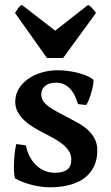

<svg xmlns="http://www.w3.org/2000/svg" viewBox="-20 -759 459 793"><path d="M381.8 -138.2Q381.8 -103.5 371.3 -78.9Q360.8 -54.2 344 -37.1Q327.1 -20 306.2 -9.8Q285.2 0.5 263.4 5.9Q241.7 11.2 221.9 12.9Q202.1 14.6 188 14.6Q172.4 14.6 154.1 12.5Q135.7 10.3 116.7 5.9Q97.7 1.5 78.9 -5.4Q60.1 -12.2 43.9 -21Q40.5 -22.5 38.8 -38.3Q37.1 -54.2 37.6 -76.2Q38.1 -98.1 40.3 -122.1Q42.5 -146 47.4 -164.1L86.9 -158.7Q91.8 -132.8 103 -111.8Q114.3 -90.8 129.9 -76.2Q145.5 -61.5 164.8 -53.5Q184.1 -45.4 205.1 -45.4Q240.2 -45.4 257.3 -58.1Q274.4 -70.8 274.4 -100.1Q274.4 -119.6 264.4 -135.3Q254.4 -150.9 237.8 -164.1Q221.2 -177.2 200.2 -188.7Q179.2 -200.2 156.7 -211.9Q136.2 -222.2 116 -234.6Q95.7 -247.1 79.6 -262.5Q63.5 -277.8 53.2 -296.4Q43 -314.9 43 -338.4Q43 -368.7 57.9 -392.8Q72.8 -417 97.2 -433.8Q121.6 -450.7 152.8 -459.7Q184.1 -468.8 217.3 -468.8Q238.3 -468.8 259.5 -466.1Q280.8 -463.4 300.3 -458.5Q319.8 -453.6 336.4 -446.8Q353 -439.9 364.3 -431.2Q367.2 -428.7 365.5 -414.8Q363.8 -400.9 359.1 -383.5Q354.5 -366.2 348.1 -349.6Q341.8 -333 335.9 -325.2L302.2 -329.1Q290 -372.1 267.1 -394.8Q244.1 -417.5 211.9 -417.5Q182.6 -417.5 166.5 -404.1Q150.4 -390.6 150.4 -370.1Q150.4 -354.5 158.2 -342.3Q166 -330.1 180.4 -319.3Q194.8 -308.6 215.6 -297.6Q236.3 -286.6 262.2 -272.9Q283.2 -262.2 304.7 -250Q326.2 -237.8 343.3 -221.9Q360.4 -206.1 371.1 -185.8Q381.8 -165.5 381.8 -138.2ZM240.7 -519.5H173.8L42 -705.6Q47.9 -715.3 54.9 -725.1Q62 -734.9 70.3 -738.8L208 -632.3L343.8 -738.8Q352.1 -734.9 360.8 -725.1Q369.6 -715.3 376.5 -705.6Z"/></svg>

Font: Gentium Basic
Style: Bold
Weight: 700
Designer: J. Victor Gaultney and Annie Olsen
Foundry: SIL International
Version: Version 1.100